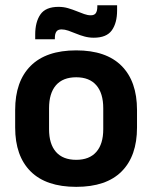

<svg xmlns="http://www.w3.org/2000/svg" viewBox="-20 -695 577 728"><path d="M269 13.5Q155 13.5 96.2 -45Q37.5 -103.5 37.5 -211.5V-278Q37.5 -386.5 96.2 -445.2Q155 -504 269 -504Q382.5 -504 441 -445.2Q499.5 -386.5 499.5 -278V-211.5Q499.5 -103.5 441.2 -45Q383 13.5 269 13.5ZM269 -89Q319 -89 345.2 -119Q371.5 -149 371.5 -205V-284.5Q371.5 -341.5 345.2 -371.8Q319 -402 269 -402Q218.5 -402 192.2 -371.8Q166 -341.5 166 -284.5V-205Q166 -149 192.2 -119Q218.5 -89 269 -89ZM335.5 -552Q317.5 -552 300.8 -556.5Q284 -561 268.5 -567.5Q253 -574 239 -578.8Q225 -583.5 213.5 -583.5Q199.5 -583.5 193.8 -575.2Q188 -567 188 -550.5V-546H113.5V-564Q113.5 -611.5 133.2 -640.2Q153 -669 202 -669Q221 -669 238 -664Q255 -659 270.2 -652.8Q285.5 -646.5 299 -641.8Q312.5 -637 324 -637Q338 -637 343.5 -645.5Q349 -654 349 -670V-675H424V-655.5Q424 -608 404 -580Q384 -552 335.5 -552Z"/></svg>

Font: Anek Bangla SemiBold
Style: Regular
Weight: 600
Designer: Sulekha Rajkumar (Bangla), Yesha Goshar (Latin)
Foundry: Ek Type
Version: Version 1.003